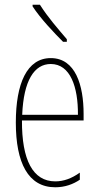

<svg xmlns="http://www.w3.org/2000/svg" viewBox="-20 -783 420 813"><path d="M149 -763H118V-756C151 -705 209 -644 247 -606H263V-617C224 -663 184 -708 149 -763ZM195 -537C94 -537 47 -429 47 -264C47 -94 99 10 214 10C255 10 290 -3 318 -22V-52C283 -27 249 -15 214 -15C119 -15 72 -106 73 -273H334V-301C334 -421 300 -537 195 -537ZM195 -512C278 -512 311 -414 310 -297H74C80 -442 125 -512 195 -512Z"/></svg>

Font: Noto Sans Devanagari ExtraCondensed Thin
Style: Regular
Weight: 100
Width: 2
Designer: Jelle Bosma - Monotype Design Team
Foundry: Monotype Imaging Inc.
Version: Version 2.004